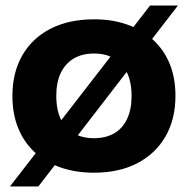

<svg xmlns="http://www.w3.org/2000/svg" viewBox="-20 -616 681 696"><path d="M321 10Q254 10 199.5 -9Q145 -28 106 -64Q67 -100 46 -151.5Q25 -203 25 -268Q25 -353 61 -415.5Q97 -478 163.5 -512Q230 -546 321 -546Q387 -546 441 -527Q495 -508 534.5 -472Q574 -436 595 -385Q616 -334 616 -268Q616 -184 580 -121.5Q544 -59 478 -24.5Q412 10 321 10ZM320 -115Q363 -115 393.5 -132.5Q424 -150 440.5 -184.5Q457 -219 457 -268Q457 -305 448 -333.5Q439 -362 421 -382Q403 -402 378 -412Q353 -422 321 -422Q278 -422 247.5 -404Q217 -386 200.5 -352Q184 -318 184 -268Q184 -231 193 -202.5Q202 -174 220 -154.5Q238 -135 263.5 -125Q289 -115 320 -115ZM16 60 524 -596H625L119 60Z"/></svg>

Font: Mona Sans SemiExpanded
Style: Bold
Weight: 700
Width: 6
Designer: Deni Anggara
Foundry: GitHub
Version: Version 2.000